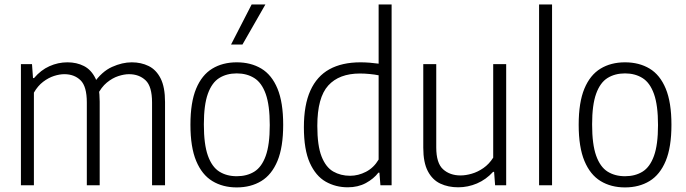

<svg xmlns="http://www.w3.org/2000/svg" viewBox="-20 -828 3066 858"><path d="M73.5 0V-541.5H123L127.5 -479H132Q162.5 -515 201 -532.2Q239.5 -549.5 281.5 -549.5Q322.5 -549.5 355 -533Q387.5 -516.5 406.5 -478Q425.5 -439.5 425.5 -373.5V0H368V-370Q368 -442 340 -469.2Q312 -496.5 267.5 -496.5Q246 -496.5 221.2 -488.5Q196.5 -480.5 172.8 -462.5Q149 -444.5 131.5 -414V0ZM659.5 0V-370Q659.5 -442 630.5 -469.2Q601.5 -496.5 556.5 -496.5Q535 -496.5 508.8 -488Q482.5 -479.5 457.5 -459Q432.5 -438.5 414.5 -402L398 -455Q435 -508.5 480.8 -529Q526.5 -549.5 568.5 -549.5Q610.5 -549.5 644.2 -533Q678 -516.5 697.8 -477.5Q717.5 -438.5 717.5 -372V0Z M1038 9.5Q975.5 9.5 929 -18.8Q882.5 -47 856.8 -108.5Q831 -170 831 -270.5Q831 -370.5 856.5 -431.8Q882 -493 928.5 -521.2Q975 -549.5 1038 -549.5Q1101 -549.5 1147.8 -521.5Q1194.5 -493.5 1220 -432Q1245.5 -370.5 1245.5 -270.5Q1245.5 -170.5 1220 -109Q1194.5 -47.5 1147.8 -19Q1101 9.5 1038 9.5ZM1038 -40.5Q1083.5 -40.5 1116.5 -61Q1149.5 -81.5 1167.5 -131.5Q1185.5 -181.5 1185.5 -269Q1185.5 -357.5 1167.5 -408Q1149.5 -458.5 1116.2 -479.2Q1083 -500 1038 -500Q993 -500 960 -479.5Q927 -459 909 -409.2Q891 -359.5 891 -272Q891 -183 909 -132.5Q927 -82 960 -61.2Q993 -40.5 1038 -40.5ZM1012.5 -629 1104.5 -808H1166L1063.5 -629Z M1534 9Q1480 9 1435.5 -16.2Q1391 -41.5 1364.5 -100.2Q1338 -159 1338 -259.5Q1338 -359 1367 -423.2Q1396 -487.5 1452.2 -518.5Q1508.5 -549.5 1591 -549.5Q1611 -549.5 1632.5 -547.8Q1654 -546 1672 -543.5V-808H1730V0H1680L1675.5 -56.5H1671Q1650 -29 1615 -10Q1580 9 1534 9ZM1544.5 -42.5Q1581 -42.5 1615.8 -60.5Q1650.5 -78.5 1672 -115V-491.5Q1655.5 -495 1632.5 -497.2Q1609.5 -499.5 1588.5 -499.5Q1495.5 -499.5 1446.8 -445.8Q1398 -392 1398 -265.5Q1398 -177 1417 -128.8Q1436 -80.5 1469.2 -61.5Q1502.5 -42.5 1544.5 -42.5Z M2027.5 9Q1983 9 1947.8 -7.5Q1912.5 -24 1892 -62.8Q1871.5 -101.5 1871.5 -168V-541.5H1929.5V-169.5Q1929.5 -99 1960 -71.5Q1990.5 -44 2038 -44Q2061.5 -44 2088.2 -51.8Q2115 -59.5 2140.2 -77Q2165.5 -94.5 2184 -123.5V-541.5H2242V0H2192.5L2188 -60H2183.5Q2152 -25.5 2111.5 -8.2Q2071 9 2027.5 9Z M2389 0V-808H2447V0Z M2773 9.5Q2710.5 9.5 2664 -18.8Q2617.5 -47 2591.8 -108.5Q2566 -170 2566 -270.5Q2566 -370.5 2591.5 -431.8Q2617 -493 2663.5 -521.2Q2710 -549.5 2773 -549.5Q2836 -549.5 2882.8 -521.5Q2929.5 -493.5 2955 -432Q2980.5 -370.5 2980.5 -270.5Q2980.5 -170.5 2955 -109Q2929.5 -47.5 2882.8 -19Q2836 9.5 2773 9.5ZM2773 -40.5Q2818.5 -40.5 2851.5 -61Q2884.5 -81.5 2902.5 -131.5Q2920.5 -181.5 2920.5 -269Q2920.5 -357.5 2902.5 -408Q2884.5 -458.5 2851.2 -479.2Q2818 -500 2773 -500Q2728 -500 2695 -479.5Q2662 -459 2644 -409.2Q2626 -359.5 2626 -272Q2626 -183 2644 -132.5Q2662 -82 2695 -61.2Q2728 -40.5 2773 -40.5Z"/></svg>

Font: Encode Sans SemiCondensed Light
Style: Regular
Weight: 300
Width: 4
Designer: Multiple Designers
Foundry: Impallari Type
Version: Version 3.002